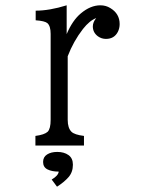

<svg xmlns="http://www.w3.org/2000/svg" viewBox="-20 -580 540 720"><path d="M294.9 -34.2H112.8V-70.3Q146.5 -74.7 158.7 -85.9Q169.9 -97.2 169.9 -130.4V-453.1Q169.9 -482.4 157.7 -493.2Q147.9 -501.5 113.8 -503.9V-540Q165.5 -540 230 -560.1V-452.1Q252 -503.9 283.2 -529.8Q319.3 -560.1 356.4 -560.1Q377 -560.1 393.6 -549.8Q428.7 -528.8 428.7 -489.7Q428.7 -474.1 421.9 -460.4Q408.2 -434.1 377.4 -434.1Q360.8 -434.1 347.2 -443.8Q328.1 -458 328.1 -481Q328.1 -496.6 340.8 -512.2Q315.9 -502.9 291 -471.2Q255.4 -425.3 233.9 -369.1V-130.4Q233.9 -100.1 248 -85.9Q259.3 -74.7 294.9 -70.3ZM193.8 120.1 173.8 93.3Q198.7 78.6 200.2 63.5Q174.3 63.5 158 55.2Q141.6 46.9 141.6 27.3Q141.6 8.8 156.5 -0.7Q171.4 -10.3 194.8 -10.3Q220.2 -10.3 236.8 1.5Q253.4 13.2 253.4 37.6Q253.4 65.4 237.1 84.2Q220.7 103 193.8 120.1Z"/></svg>

Font: BIZ UDMincho
Style: Regular
Weight: 400
Monospace: yes
Designer: TypeBank Co., Ltd.
Foundry: Morisawa Inc.
Version: Version 1.06